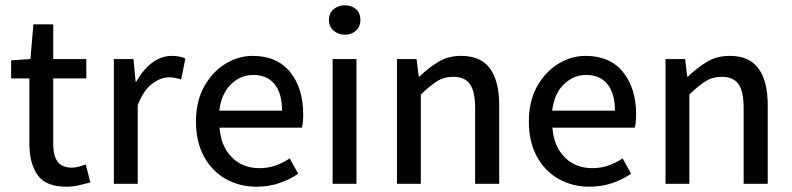

<svg xmlns="http://www.w3.org/2000/svg" viewBox="-20 -694 2989 725"><path d="M230 11Q153 11 122 -33Q91 -77 91 -150V-398H22V-466L95 -471L106 -602H181V-471H306V-398H181V-149Q181 -106 197.5 -83.5Q214 -61 252 -61Q265 -61 279 -65Q293 -69 304 -73L321 -5Q302 0 278.5 5.5Q255 11 230 11Z M410 0V-471H484L492 -386H495Q520 -431 554.5 -457Q589 -483 629 -483Q659 -483 680 -473L664 -394Q651 -398 641 -400Q631 -402 617 -402Q588 -402 555.5 -378.5Q523 -355 500 -297V0Z M948 11Q885 11 833 -18Q781 -47 750.5 -102.5Q720 -158 720 -235Q720 -312 751 -367.5Q782 -423 831 -453Q880 -483 934 -483Q1026 -483 1075.5 -422Q1125 -361 1125 -261Q1125 -232 1120 -212H809Q814 -142 855 -100.5Q896 -59 960 -59Q992 -59 1020.5 -69Q1049 -79 1074 -96L1106 -38Q1074 -16 1034.5 -2.5Q995 11 948 11ZM808 -276H1045Q1045 -341 1017 -376Q989 -411 936 -411Q889 -411 852.5 -376Q816 -341 808 -276Z M1236 0V-471H1326V0ZM1282 -563Q1257 -563 1239.5 -578.5Q1222 -594 1222 -618Q1222 -644 1239.5 -659Q1257 -674 1282 -674Q1308 -674 1324.5 -659Q1341 -644 1341 -618Q1341 -594 1324.5 -578.5Q1308 -563 1282 -563Z M1479 0V-471H1553L1561 -405H1564Q1597 -437 1634.5 -460Q1672 -483 1721 -483Q1796 -483 1830.5 -435Q1865 -387 1865 -297V0H1774V-286Q1774 -349 1754.5 -376.5Q1735 -404 1691 -404Q1657 -404 1630 -387Q1603 -370 1569 -337V0Z M2205 11Q2142 11 2090 -18Q2038 -47 2007.5 -102.5Q1977 -158 1977 -235Q1977 -312 2008 -367.5Q2039 -423 2088 -453Q2137 -483 2191 -483Q2283 -483 2332.5 -422Q2382 -361 2382 -261Q2382 -232 2377 -212H2066Q2071 -142 2112 -100.5Q2153 -59 2217 -59Q2249 -59 2277.5 -69Q2306 -79 2331 -96L2363 -38Q2331 -16 2291.5 -2.5Q2252 11 2205 11ZM2065 -276H2302Q2302 -341 2274 -376Q2246 -411 2193 -411Q2146 -411 2109.5 -376Q2073 -341 2065 -276Z M2493 0V-471H2567L2575 -405H2578Q2611 -437 2648.5 -460Q2686 -483 2735 -483Q2810 -483 2844.5 -435Q2879 -387 2879 -297V0H2788V-286Q2788 -349 2768.5 -376.5Q2749 -404 2705 -404Q2671 -404 2644 -387Q2617 -370 2583 -337V0Z"/></svg>

Font: Narnoor
Style: Regular
Weight: 400
Designer: S. Sridhar Murthy
Foundry: SIL International
Version: Version 3.000